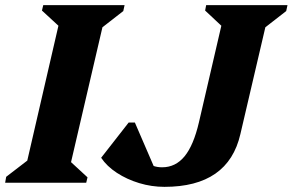

<svg xmlns="http://www.w3.org/2000/svg" viewBox="-47 -710 1137 746"><path d="M-27 0 -23 -23 59 -86 180 -610 116 -669 121 -690H437L432 -667L351 -604L229 -80L293 -21L288 0ZM592 16Q542 16 494 1.5Q446 -13 407 -38.5Q368 -64 346 -97L453 -234H477L550 -65Q565 -60 583 -60Q635 -60 670 -102.5Q705 -145 726 -235L813 -610L750 -669L754 -690H1070L1065 -667L984 -604L887 -189Q840 16 592 16Z"/></svg>

Font: Platypi
Style: Bold Italic
Weight: 700
Italic angle: -13°
Designer: David Sargent
Foundry: Bolt Cutter Type
Version: Version 1.200; ttfautohint (v1.8.4.7-5d5b)